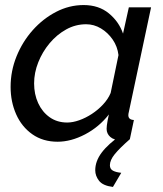

<svg xmlns="http://www.w3.org/2000/svg" viewBox="-20 -551 646 760"><path d="M208 10Q150 10 108 -19.5Q66 -49 44 -98.5Q22 -148 22 -207Q22 -270 45.5 -328Q69 -386 109.5 -431.5Q150 -477 202 -504Q254 -531 311 -531Q371 -531 411 -498Q451 -465 467 -418L490 -522H578L490 -108Q489 -104 488.5 -101Q488 -98 488 -95Q488 -77 510 -76L494 0Q483 1 474.5 2.5Q466 4 459 4Q431 4 416.5 -9Q402 -22 402 -41Q402 -47 403 -55Q404 -63 406 -74Q408 -85 411 -98Q372 -48 316.5 -19Q261 10 208 10ZM246 -66Q268 -66 293.5 -75Q319 -84 343.5 -100Q368 -116 388 -137.5Q408 -159 418 -183L449 -333Q445 -367 426 -394.5Q407 -422 379.5 -438.5Q352 -455 321 -455Q279 -455 242 -434.5Q205 -414 176.5 -380Q148 -346 131.5 -304.5Q115 -263 115 -221Q115 -178 131 -143Q147 -108 176.5 -87Q206 -66 246 -66ZM357 123Q357 87 382.5 53Q408 19 461 -18H486L494 0Q453 36 434 59.5Q415 83 415 103Q415 118 427 124.5Q439 131 460 133L427 189Q387 184 372 164.5Q357 145 357 123Z"/></svg>

Font: Raleway Thin Medium
Style: Italic
Weight: 500
Italic angle: -12°
Version: Version 4.026